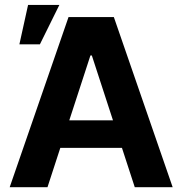

<svg xmlns="http://www.w3.org/2000/svg" viewBox="-20 -778 758 798"><path d="M20.3 0 264.8 -707H453.2L697.6 0H540.1L361.7 -547.4H355.8L177.4 0ZM547 -278V-163.3H169.2V-278ZM96.7 -757.6H226.8L145.8 -593.7H60.6Z"/></svg>

Font: Pretendard Std Variable
Style: Regular
Weight: 400
Designer: Base glyphs from Inter by Rasmus Andersson; Hangeul glyphs from Noto Sans CJK(Source Han Sans) by Jang Soo-young and Kan
Foundry: Kil Hyung-jin
Version: Version 1.309;Glyphs 3.2 (3225)